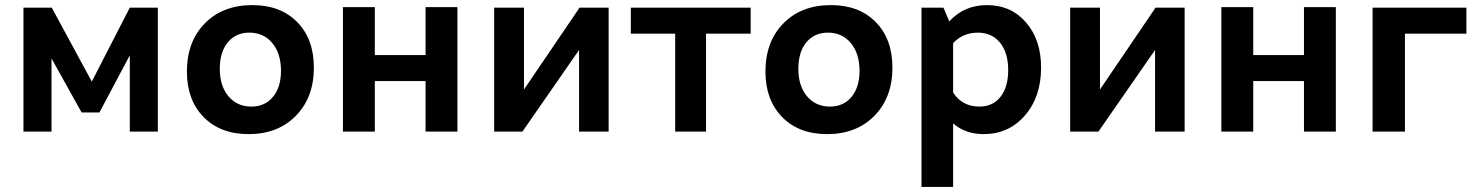

<svg xmlns="http://www.w3.org/2000/svg" viewBox="-20 -516 5786 753"><path d="M72 0V-486H183L340 -196L489 -486H599V0H489V-299L370 -75H300L182 -287V0Z M955 10Q844 10 778.5 -57Q713 -124 713 -235Q713 -353 783.5 -424.5Q854 -496 970 -496Q1080 -496 1145.5 -429.5Q1211 -363 1211 -251Q1211 -134 1140.5 -62Q1070 10 955 10ZM966 -98Q1019 -98 1050.5 -136Q1082 -174 1082 -238Q1082 -306 1048 -347Q1014 -388 958 -388Q905 -388 873.5 -350Q842 -312 842 -246Q842 -179 876 -138.5Q910 -98 966 -98Z M1325 0V-488H1450V-300H1649V-488H1774V0H1649V-198H1450V0Z M1918 0V-486H2035V-165L2253 -486H2367V0H2251V-320L2029 0Z M2628 0V-384H2454V-486H2924V-384H2749V0Z M3224 10Q3113 10 3047.5 -57Q2982 -124 2982 -235Q2982 -353 3052.5 -424.5Q3123 -496 3239 -496Q3349 -496 3414.5 -429.5Q3480 -363 3480 -251Q3480 -134 3409.5 -62Q3339 10 3224 10ZM3235 -98Q3288 -98 3319.5 -136Q3351 -174 3351 -238Q3351 -306 3317 -347Q3283 -388 3227 -388Q3174 -388 3142.5 -350Q3111 -312 3111 -246Q3111 -179 3145 -138.5Q3179 -98 3235 -98Z M3594 217V-486H3680L3703 -432Q3761 -496 3851 -496Q3945 -496 4004 -428Q4063 -360 4063 -251Q4063 -136 3999.5 -63Q3936 10 3838 10Q3766 10 3718 -32V217ZM3815 -388Q3757 -388 3718 -347V-153Q3754 -98 3821 -98Q3874 -98 3904 -136.5Q3934 -175 3934 -241Q3934 -309 3902 -348.5Q3870 -388 3815 -388Z M4177 0V-486H4294V-165L4512 -486H4626V0H4510V-320L4288 0Z M4770 0V-488H4895V-300H5094V-488H5219V0H5094V-198H4895V0Z M5363 0V-486H5731V-384H5490V0Z"/></svg>

Font: Cantarell
Style: Bold
Weight: 700
Designer: Dave Crossland, Nikolaus Waxweiler, Florian Fecher, Jacques Le Bailly, Eben Sorkin, Alexei Vanyashin, Alexios Zavras, Em
Version: Version 0.303